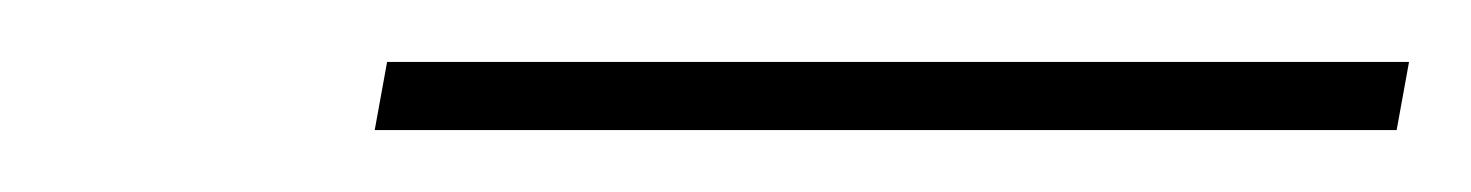

<svg xmlns="http://www.w3.org/2000/svg" viewBox="-20 -332 475 62"><path d="M101 -290 105 -312H435L431 -290Z"/></svg>

Font: Tomorrow Thin
Style: Italic
Weight: 250
Italic angle: -10°
Designer: Tony de Marco, Monica Rizzolli
Foundry: Just in Type
Version: Version 2.002